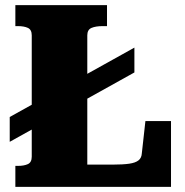

<svg xmlns="http://www.w3.org/2000/svg" viewBox="-20 -730 722 750"><path d="M18 -176 505 -447V-544L18 -273ZM398 -710H40V-628H50Q74 -628 89 -621Q104 -614 104 -592V-118Q104 -96 89 -89Q74 -82 50 -82H40V0H648V-257H548L534 -131Q533 -113 521 -103.5Q509 -94 484.5 -90.5Q460 -87 421 -87H321V-592Q321 -614 337.5 -621Q354 -628 381 -628H398Z"/></svg>

Font: Roboto Serif 20pt ExtraBold
Style: Regular
Weight: 800
Version: Version 1.008